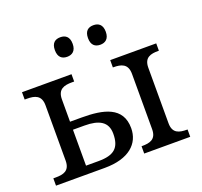

<svg xmlns="http://www.w3.org/2000/svg" viewBox="-128 -889 1087 1035"><g transform="rotate(-20 415.5 -372.0)"><path d="M318 -632C346 -632 369 -647 369 -688C369 -730 346 -744 318 -744C289 -744 267 -730 267 -688C267 -647 289 -632 318 -632ZM508 -632C536 -632 559 -647 559 -688C559 -730 536 -744 508 -744C479 -744 457 -730 457 -688C457 -647 479 -632 508 -632ZM23 0H303C443 0 510 -65 510 -153C510 -276 402 -298 279 -298H212V-426C212 -485 250 -494 294 -494H307V-536H23V-494H36C80 -494 118 -485 118 -426V-109C118 -50 80 -42 36 -42H23ZM529 0H793V-42H790C746 -42 708 -50 708 -109V-427C708 -486 746 -494 790 -494H793V-536H529V-494H532C576 -494 614 -485 614 -426V-109C614 -50 576 -42 532 -42H529ZM212 -46V-252H278C362 -252 409 -226 409 -158C409 -77 373 -46 284 -46Z"/></g></svg>

Font: Noto Serif Thai
Style: Regular
Weight: 400
Designer: Monotype Design Team
Foundry: Monotype Imaging Inc.
Version: Version 1.901